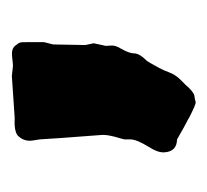

<svg xmlns="http://www.w3.org/2000/svg" viewBox="-33 -755 350 324"><g transform="rotate(-90 142.0 -593.0)"><path d="M232.9 -720.2V-693.8L229 -678.2L228 -624L231 -609.9L227.1 -591.8Q226.1 -589.8 227.1 -581.5Q228 -573.2 221.7 -563.5Q213.9 -549.8 213.9 -541.5Q213.9 -532.7 201.2 -520Q198.2 -515.6 193.4 -506.8Q188.5 -498 187 -494.6Q185.1 -491.2 181.6 -481.9Q178.2 -472.7 170.4 -464.4L161.1 -455.1Q148.9 -440.9 142.1 -439.9Q134.8 -439 132.8 -438Q130.9 -437 123 -440.4Q115.2 -443.8 107.4 -447.8Q100.1 -452.1 97.7 -453.1Q95.2 -454.1 68.8 -469.2Q47.9 -469.7 46.9 -491.2Q46.4 -502 56.2 -517.1Q68.8 -537.6 68.8 -547.9V-558.1Q68.8 -559.1 73.2 -574.2Q77.1 -589.4 76.2 -597.2Q69.3 -687 69.3 -693.4Q69.3 -699.7 66.9 -712.9Q64.9 -726.1 73.2 -735.8Q79.1 -744.6 105 -743.2L175.8 -748L192.9 -746.1Q195.8 -746.1 208.5 -747.6Q221.2 -749 226.6 -742.7Q231.9 -736.3 232.4 -733.4Q232.9 -730.5 232.9 -720.2Z"/></g></svg>

Font: AntiqueNobleBold
Style: Bold
Weight: 700
Version: Version 001.000